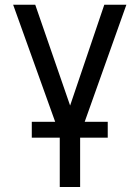

<svg xmlns="http://www.w3.org/2000/svg" viewBox="-20 -565 574 790"><path d="M423.3 1.4H309.7V204.5H225.9V1.4H110.8V-63.9H207L34.1 -545.5H125L268.5 -130.7L409.1 -545.5H500L328.5 -63.9H423.3Z"/></svg>

Font: Linik Sans
Style: Regular
Weight: 400
Designer: Rasmus Andersson (font), Marc Monis (original base), Kil Hyung-jin (Pretendard portions), Cristiano Sobral (main changes
Foundry: rsms
Version: Version 3.018;May 31, 2022;FontCreator 14.0.0.2814 64-bit; t